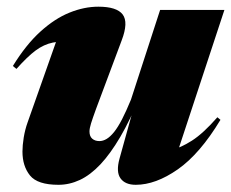

<svg xmlns="http://www.w3.org/2000/svg" viewBox="-20 -524 674 560"><path d="M328.5 -61 383 -257.5 389 -245Q360 -174.5 331 -125Q302 -75.5 272.8 -44.5Q243.5 -13.5 213 0.8Q182.5 15 150.5 15Q89.5 15 67.5 -12.2Q45.5 -39.5 45.5 -82Q45.5 -100 49.2 -123Q53 -146 60.5 -167L161.5 -453L198.5 -403Q160 -405 134 -399.8Q108 -394.5 84 -376.8Q60 -359 28 -323L17.5 -331.5Q56 -394 98 -432Q140 -470 182.8 -487.2Q225.5 -504.5 267 -504.5Q320.5 -504.5 337.8 -481.8Q355 -459 335 -406.5L260 -206Q250 -178.5 245.5 -164Q241 -149.5 241 -140.5Q241 -126.5 249 -119.5Q257 -112.5 270 -112.5Q280.5 -112.5 291 -118.8Q301.5 -125 312.8 -139Q324 -153 336 -176.2Q348 -199.5 362 -233.5L447 -495H634.5L485 -41.5L426.5 -79.5Q451.5 -80.5 479 -86.5Q506.5 -92.5 539.8 -113.8Q573 -135 614 -182L623 -174.5Q563 -75 498.5 -30Q434 15 376 15Q345 15 331.5 -3.8Q318 -22.5 328.5 -61Z"/></svg>

Font: Newsreader 60pt ExtraBold
Style: Italic
Weight: 800
Italic angle: -17°
Designer: Hugues Gentile
Foundry: Production Type
Version: Version 1.003